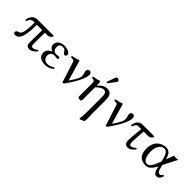

<svg xmlns="http://www.w3.org/2000/svg" viewBox="151 -1793 3143 3143"><g transform="rotate(45 1723.0 -221.5)"><path d="M531 -429H162C68 -429 32 -350 24 -290C25.4 -281.8 37 -278 48 -282C66 -339 94 -361 144 -361H162C162 -89 124 -76 82 -66C56.2 -59.9 41 -42 41 -24C41 0 58 10 80 10C178 10 214 -119 214 -361H338C335 -246 334 -150 334 -92C334 -16 351 10 415 10C462 10 514 -39 537 -70C534 -80 529 -85 519 -86C481 -48 442 -45 429 -45C406 -45 397 -64 397 -106C397 -244 397 -325 400 -361H450C493 -361 525 -381 542 -417Z M689 -121C689 -177 722 -210 778 -210C787 -210 821 -204 829 -204C852 -204 859 -215 859 -227C859 -239 849 -248 830 -248C825 -248 780 -243 779 -243C736 -243 700 -265 700 -334C700 -400 745 -406 776 -406C815 -406 832 -385 843 -363C853 -346 863 -330 885 -330C898 -330 917 -338 917 -367C917 -403 859 -439 782 -439C664 -439 629 -367 629 -327C629 -278.7 655.2 -250.3 701 -231V-229C629 -204 610 -151 610 -113C610 -55 643 10 775 10C838 10 892 -19 925 -50C924.6 -60.8 918.7 -68.2 910 -71C871 -44 833 -28 786 -28C731 -28 689 -68 689 -121Z M1065 -341 1176 8C1185.7 11.7 1195.3 12.3 1205 8C1342 -181 1403 -313 1403 -387C1403 -415 1389 -442 1359 -442C1328 -442 1312 -418 1312 -401C1312 -350 1331 -352 1331 -286C1331 -252.5 1307 -202 1235 -94C1228.5 -84.3 1224.5 -89.1 1221.9 -98L1126 -429C1123 -440 1120.5 -442 1114 -442C1083.5 -429 1041.5 -420.5 982 -407C980.2 -399 981 -388 985 -380L1022 -378C1045.2 -376.7 1056 -370 1065 -341Z M1767 -681C1754 -681 1743 -675 1739 -664L1687 -521C1686 -518 1685 -514 1685 -511C1685 -504 1691 -498 1699 -498C1703 -498 1708 -502 1711 -506L1803 -628C1807 -633 1809 -641 1809 -646C1809 -666 1787 -681 1767 -681ZM1611 -358C1611 -398 1607.7 -423.7 1603 -434C1600.9 -438.6 1599 -442 1591 -442C1563 -431 1534 -422 1465 -413C1463 -407 1465 -391 1467 -385C1521 -380 1532 -375 1532 -317V-72C1532 -54 1530 -27 1532 -17C1536 0 1550 10 1582 10C1620 10 1611 -34 1611 -72V-310.5C1658.5 -358 1702.5 -387 1737 -387C1798 -387 1804 -334 1804 -269V6C1804 120 1803 186 1790 220L1801 238L1881 204C1885 188 1886 168 1886 144C1886 105 1883 57 1883 6V-281C1883 -396 1842 -439 1774 -439C1699.5 -439 1659 -400.5 1613.4 -352.1C1611.8 -349.8 1611 -353 1611 -358Z M2067 -341 2178 8C2187.7 11.7 2197.3 12.3 2207 8C2344 -181 2405 -313 2405 -387C2405 -415 2391 -442 2361 -442C2330 -442 2314 -418 2314 -401C2314 -350 2333 -352 2333 -286C2333 -252.5 2309 -202 2237 -94C2230.5 -84.3 2226.5 -89.1 2223.9 -98L2128 -429C2125 -440 2122.5 -442 2116 -442C2085.5 -429 2043.5 -420.5 1984 -407C1982.2 -399 1983 -388 1987 -380L2024 -378C2047.2 -376.7 2058 -370 2067 -341Z M2593 -429C2500 -429 2473 -344 2466 -291C2470 -285 2479 -283 2489 -283C2512 -344 2524 -361 2573 -361H2629C2616 -253 2607 -139 2607 -85C2607 -12 2635 10 2690 10C2734 10 2775 -27 2809 -71C2805.6 -80.7 2798.7 -85.9 2790 -89C2749 -47 2720 -43 2703 -43C2682 -43 2671 -63 2671 -108C2671 -163 2677 -251 2687 -361H2789C2830 -361 2853 -383 2871 -417L2860 -429Z M3289 -191 3414 -434C3401 -434 3380 -429 3365 -429C3350 -429 3332 -434 3317 -434L3269.5 -306C3266.7 -298.5 3265.1 -294 3262.8 -304C3243 -391 3203.5 -439 3130 -439C3039 -439 2914 -380 2914 -196C2914 -72 2968 10 3096 10C3164 10 3210 -31 3260 -130L3269 -91C3285 -23 3311 10 3348 10C3392 10 3417 -14 3439 -77C3433 -84 3426 -88 3414 -88C3397 -58 3384 -51 3359 -51C3336 -51 3316 -80 3303 -133ZM3239 -222 3223 -181C3189 -86 3147 -24 3101 -24C3027 -24 2998 -111 2998 -219C2998 -334 3058 -405 3125 -405C3185 -405 3211 -339 3234 -243Z"/></g></svg>

Font: Libertinus Math
Style: Regular
Weight: 400
Designer: Philipp H. Poll
Foundry: Khaled Hosny
Version: Version 6.2